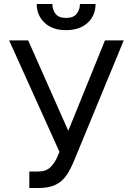

<svg xmlns="http://www.w3.org/2000/svg" viewBox="-20 -929 664 959"><path d="M25.6 -727.3H120.7L321 -275.6L504.3 -727.3H598L346.6 -117.9Q333.1 -87 318.4 -63Q303.6 -39.1 283.9 -22.9Q264.2 -6.7 237.6 1.6Q210.9 9.9 173.3 9.9H126.4V-72.4H171.9Q210.9 -72.4 232.6 -94.8Q243.3 -105.8 251.6 -117.9Q259.9 -130 265.6 -143.5L277 -170.5ZM241.5 -909.1Q241.5 -881.4 257.1 -860.4Q272.7 -839.5 309.7 -839.5Q347.3 -839.5 363.3 -860.4Q379.3 -881.4 379.3 -909.1H457.4Q457.4 -851.6 417.6 -815Q377.8 -778.4 309.7 -778.4Q241.8 -778.4 203.1 -815Q163.4 -852.3 163.4 -909.1Z"/></svg>

Font: Inter P
Style: Regular
Weight: 400
Designer: Rasmus Andersson
Foundry: rsms
Version: Version 3.018;git-588b23468